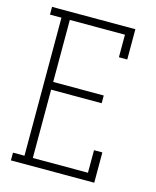

<svg xmlns="http://www.w3.org/2000/svg" viewBox="-111 -812 722 888"><g transform="rotate(15 250.0 -367.5)"><path d="M27 0V-37H82V-698H27V-735H426V-590H386V-698H122V-401H364V-364H122V-37H386V-145H426V0Z"/></g></svg>

Font: Iosevka Curly Slab Extralight
Style: Regular
Weight: 200
Monospace: yes
Designer: Belleve Invis
Foundry: Belleve Invis
Version: Version 22.1.2; ttfautohint (v1.8.4)